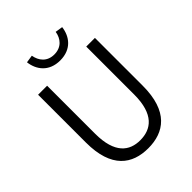

<svg xmlns="http://www.w3.org/2000/svg" viewBox="-260 -1080 1235 1235"><g transform="rotate(-45 358.0 -462.5)"><path d="M358 13C502 13 617 -64 617 -297V-732H538V-296C538 -116 457 -60 358 -60C261 -60 182 -116 182 -296V-732H100V-297C100 -64 214 13 358 13ZM357 -787C459 -787 508 -855 517 -930L466 -938C458 -885 423 -841 357 -841C292 -841 258 -885 249 -938L197 -930C206 -855 255 -787 357 -787Z"/></g></svg>

Font: Noto Sans JP DemiLight
Style: Regular
Weight: 350
Designer: Ryoko NISHIZUKA 西塚涼子 (kana, bopomofo & ideographs); Paul D. Hunt (Latin, Greek & Cyrillic); Sandoll Communications 산돌커뮤니
Foundry: Adobe
Version: Version 2.004;hotconv 1.0.118;makeotfexe 2.5.65603